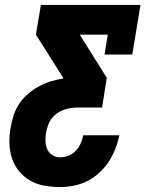

<svg xmlns="http://www.w3.org/2000/svg" viewBox="-20 -540 640 775"><path d="M222 215Q190 215 159 209.5Q128 204 102 189Q76 174 57 151Q38 128 28.5 99.5Q19 71 18 39Q17 7 23 -25Q27 -50 35 -74.5Q43 -99 57.5 -121Q72 -143 92.5 -160.5Q113 -178 136.5 -191Q160 -204 184.5 -211.5Q209 -219 235 -223V-226L125 -400L145 -520H547L514 -320H402L415 -400H302L411 -226L392 -106H296Q282 -106 267 -104Q252 -102 238 -97Q224 -92 211 -83Q198 -74 188.5 -61.5Q179 -49 174 -34.5Q169 -20 166 -6Q163 11 163.5 28.5Q164 46 170.5 61.5Q177 77 191 86Q205 95 222 95Q239 95 256 88.5Q273 82 285.5 69Q298 56 305.5 39.5Q313 23 316 6H462Q456 34 445.5 61Q435 88 419 112.5Q403 137 380.5 157.5Q358 178 332 191Q306 204 278 209.5Q250 215 222 215Z"/></svg>

Font: Iosevka Etoile Heavy Oblique
Style: Regular
Weight: 900
Italic angle: -9°
Designer: Belleve Invis
Foundry: Belleve Invis
Version: Version 15.5.2; ttfautohint (v1.8.4)